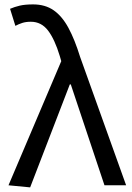

<svg xmlns="http://www.w3.org/2000/svg" viewBox="-20 -829 592 859"><path d="M114.9 9.3 18 0 254.1 -555.4 247.5 -578.3Q224.8 -653.3 194.8 -692.5Q164.8 -731.7 118 -731.7Q95.8 -731.7 79.6 -726.4Q63.3 -721.1 48.8 -713.3L25 -789.6Q44.9 -798.2 68.5 -803.8Q92.1 -809.3 128 -809.3Q182.2 -809.3 220 -783Q257.8 -756.7 286.1 -704.5Q314.4 -652.3 338.4 -574.4L544.3 0H447.4L296.7 -451.3H292.3Z"/></svg>

Font: Shanggu Sans SC VF
Style: Regular
Weight: 250
Designer: GuiWonder
Version: Version 1.021